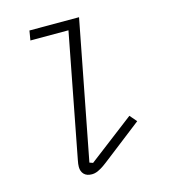

<svg xmlns="http://www.w3.org/2000/svg" viewBox="-112 -829 823 931"><g transform="rotate(-15 300.0 -364.0)"><path d="M235 12Q209 12 195.5 -2Q182 -16 182 -39Q182 -53 186 -72L305 -692H114L122 -740H371L237 -46L254 -40L483 -215L513 -180L357 -59Q331 -39 313 -25Q295 -11 281 -3Q267 5 256.5 8.5Q246 12 235 12Z"/></g></svg>

Font: IBM Plex Mono Light
Style: Italic
Weight: 300
Italic angle: -9°
Monospace: yes
Designer: Mike Abbink, Paul van der Laan, Pieter van Rosmalen
Foundry: Bold Monday
Version: Version 2.3